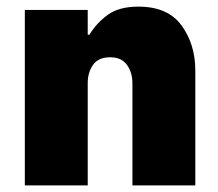

<svg xmlns="http://www.w3.org/2000/svg" viewBox="-20 -560 660 580"><path d="M55 0V-530H245V-455H250Q272 -491 306 -515.5Q340 -540 398 -540Q487 -540 528.5 -483Q570 -426 570 -347V0H380V-309Q380 -341 363.5 -364Q347 -387 313 -387Q277 -387 261 -364Q245 -341 245 -309V0Z"/></svg>

Font: Be Vietnam Black
Style: Regular
Weight: 900
Designer: Lam Bao; Tony Le; Vietanh Nguyen
Foundry: Yellow Type Foundry
Version: Version 5.000